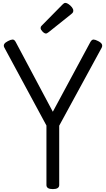

<svg xmlns="http://www.w3.org/2000/svg" viewBox="-20 -1289 730 1323"><path d="M344 14Q300 14 300 -14V-424L10 -961Q3 -974 9 -985Q15 -996 35 -1006Q54 -1016 66.5 -1016.5Q79 -1017 88 -1000L344 -519L603 -1000Q613 -1017 625 -1016.5Q637 -1016 656 -1006Q676 -996 681.5 -985Q687 -974 681 -961L388 -423V-14Q388 14 344 14ZM297 -1058Q286 -1058 273 -1071.5Q260 -1085 260 -1095Q260 -1099 261 -1103Q262 -1107 268 -1113L411 -1258Q416 -1263 420.5 -1266Q425 -1269 431 -1269Q440 -1269 453 -1260Q466 -1251 475.5 -1239Q485 -1227 485 -1216Q485 -1209 482.5 -1204Q480 -1199 470 -1191L316 -1068Q310 -1064 305.5 -1061Q301 -1058 297 -1058Z"/></svg>

Font: Playwrite ES Deco
Style: Regular
Weight: 400
Designer: Veronika Burian, José Scaglione
Foundry: TypeTogether
Version: Version 1.002